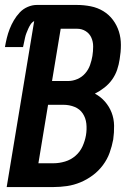

<svg xmlns="http://www.w3.org/2000/svg" viewBox="-24 -755 544 775"><path d="M3 0 114 -670Q105 -665 99.5 -656.5Q94 -648 90 -639Q86 -630 82.5 -621Q79 -612 77 -602.5Q75 -593 73 -583.5Q71 -574 69 -565H-4Q-1 -583 3.5 -601.5Q8 -620 15 -638Q22 -656 32 -673Q42 -690 55.5 -704.5Q69 -719 87.5 -727Q106 -735 124 -735H287Q315 -735 342.5 -729.5Q370 -724 393 -710Q416 -696 432 -674.5Q448 -653 456 -627.5Q464 -602 464 -573.5Q464 -545 459 -516Q456 -495 449 -474Q442 -453 429 -434.5Q416 -416 397.5 -401.5Q379 -387 359 -377Q382 -365 399.5 -345Q417 -325 426.5 -300.5Q436 -276 436.5 -248Q437 -220 433 -192Q428 -165 418.5 -138.5Q409 -112 391.5 -88.5Q374 -65 350.5 -47.5Q327 -30 300.5 -19Q274 -8 246.5 -4Q219 0 192 0ZM186 -428H251Q270 -428 288.5 -436Q307 -444 320 -459Q333 -474 339.5 -492.5Q346 -511 349 -529Q352 -548 352 -567.5Q352 -587 344.5 -603.5Q337 -620 321.5 -629.5Q306 -639 287 -639H221ZM131 -96H192Q215 -96 238.5 -103Q262 -110 280.5 -126Q299 -142 309 -164Q319 -186 323 -209Q327 -233 324.5 -256Q322 -279 310 -297Q298 -315 277 -323.5Q256 -332 232 -332H170Z"/></svg>

Font: Iosevka SS04 Oblique
Style: Bold
Weight: 700
Italic angle: -9°
Monospace: yes
Designer: Belleve Invis
Foundry: Belleve Invis
Version: Version 19.0.0; ttfautohint (v1.8.4)